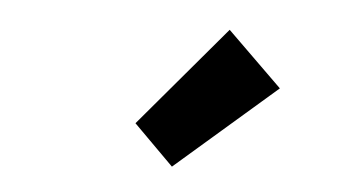

<svg xmlns="http://www.w3.org/2000/svg" viewBox="-32 -871 618 345"><g transform="rotate(5 277.5 -699.0)"><path d="M288 -572 216 -644 370 -826 469 -729Z"/></g></svg>

Font: TT Toshiba Sans
Style: Bold
Weight: 700
Designer: Paul D. Hunt
Foundry: Toshiba Corporation
Version: Version 2.020;PS 2.000;hotconv 1.0.86;makeotf.lib2.5.63406